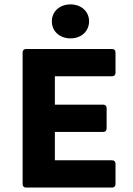

<svg xmlns="http://www.w3.org/2000/svg" viewBox="-20 -846 602 866"><path d="M213.9 -750C213.9 -705.1 249 -672.9 297.9 -672.9C346.7 -672.9 381.8 -705.1 381.8 -750C381.8 -793.9 346.7 -826.2 297.9 -826.2C249 -826.2 213.9 -793.9 213.9 -750ZM82 -609.4V-15.6C82 -5.9 87.9 0 97.7 0H485.4C495.1 0 501 -5.9 501 -15.6V-107.4C501 -117.2 495.1 -123 485.4 -123H227.5V-251H445.3C455.1 -251 460.9 -256.8 460.9 -266.6V-358.4C460.9 -368.2 455.1 -374 445.3 -374H227.5V-502H485.4C495.1 -502 501 -507.8 501 -517.6V-609.4C501 -619.1 495.1 -625 485.4 -625H97.7C87.9 -625 82 -619.1 82 -609.4Z"/></svg>

Font: Ed Sans Neue
Style: Bold
Weight: 700
Designer: Stephen Hutchings
Version: Version 1.004;PS 001.004;hotconv 1.0.88;makeotf.lib2.5.64775